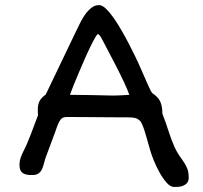

<svg xmlns="http://www.w3.org/2000/svg" viewBox="-20 -703 812 769"><path d="M58.1 -42Q58.1 -59.6 64 -74.7Q69.8 -89.8 76.7 -103Q77.6 -105 79.8 -109.1Q82 -113.3 87.9 -126.7Q93.8 -140.1 104.2 -167Q114.7 -193.8 132.3 -241.7Q131.8 -247.6 131.6 -252.9Q131.3 -258.3 131.3 -263.2Q131.3 -283.2 137.9 -297.1Q144.5 -311 163.1 -324.2L287.1 -583Q294.4 -598.1 303.2 -615.5Q312 -632.8 323 -647.7Q334 -662.6 347.4 -672.6Q360.8 -682.6 377 -682.6Q389.2 -682.6 404.3 -668.2Q419.4 -653.8 435.3 -631.1Q451.2 -608.4 467 -580.8Q482.9 -553.2 496.3 -527.3Q509.8 -501.5 520 -480.2Q530.3 -459 534.7 -449.2Q559.1 -394.5 571.3 -366Q583.5 -337.4 590.3 -329.6Q612.8 -315.4 621.6 -296.6Q630.4 -277.8 630.4 -247.6Q644 -212.9 655 -178Q666 -143.1 679.2 -113.8Q689 -92.3 699.2 -78.4Q709.5 -64.5 717.5 -52Q725.6 -39.6 730.7 -26.1Q735.8 -12.7 735.8 8.3Q735.8 22.5 729 30Q722.2 37.6 712.6 41.3Q703.1 44.9 693.4 45.4Q683.6 45.9 677.7 45.9Q662.6 45.9 647.5 28.8Q632.3 11.7 619.1 -12Q606 -35.6 595.9 -60.5Q585.9 -85.4 581.5 -101.6Q576.2 -119.6 570.6 -139.6Q564.9 -159.7 559.6 -177Q554.2 -194.3 548.6 -206.5Q543 -218.8 537.6 -221.7Q529.8 -228.5 520 -230.7Q510.3 -232.9 494.1 -232.9Q466.3 -232.9 438 -233.2Q409.7 -233.4 379.9 -233.6Q350.1 -233.9 318.1 -234.1Q286.1 -234.4 250.5 -234.4Q240.7 -234.4 234.6 -232.7Q228.5 -231 223.4 -224.9Q218.3 -218.8 213.1 -207Q208 -195.3 201.2 -174.8L162.1 -69.8Q157.7 -54.2 153.8 -40.8Q149.9 -27.3 146.5 -22Q142.1 -14.6 137 -10.5Q131.8 -6.3 126.5 -4.4Q121.1 -2.4 115.2 -2.2Q109.4 -2 103.5 -2Q82.5 -2 70.3 -10.5Q58.1 -19 58.1 -42ZM260.3 -323.2Q306.6 -322.8 336.7 -322.3Q366.7 -321.8 385.7 -321.3Q404.8 -320.8 415.5 -320.6Q426.3 -320.3 434.6 -320.3Q440.4 -320.3 445.8 -320.6Q451.2 -320.8 458.3 -321Q465.3 -321.3 474.9 -321.8Q484.4 -322.3 498 -323.2Q491.2 -342.8 477.3 -372.6Q463.4 -402.3 447 -434.3Q430.7 -466.3 414.6 -496.6Q398.4 -526.9 387.7 -547.9Q377.9 -566.4 372.1 -566.4Q369.1 -566.4 360.8 -552Q352.5 -537.6 341.6 -515.1Q330.6 -492.7 318.4 -464.6Q306.2 -436.5 294.7 -409.7Q283.2 -382.8 273.9 -359.6Q264.6 -336.4 260.3 -323.2Z"/></svg>

Font: Short Stack
Style: Regular
Weight: 400
Designer: James Grieshaber
Foundry: James Grieshaber
Version: Version 1.002